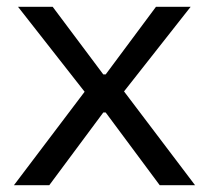

<svg xmlns="http://www.w3.org/2000/svg" viewBox="-20 -545 616 565"><path d="M21 0 229 -275 33 -525H135L284 -326H291L439 -525H541L345 -276L554 0H450L291 -214H284L125 0Z"/></svg>

Font: Hubot Sans
Style: Regular
Weight: 400
Designer: Deni Anggara
Foundry: GitHub, Inc., Subsidiary of Microsoft Corporation
Version: Version 2.000